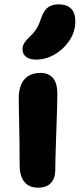

<svg xmlns="http://www.w3.org/2000/svg" viewBox="-20 -845 363 875"><path d="M153.2 10.2Q123.4 10.2 105.3 -2.7Q87.2 -15.6 78.4 -38.5Q69.6 -61.4 69.6 -89Q69.6 -153.6 68.8 -198.4Q68 -243.2 67.5 -276.2Q67 -309.2 66.2 -338.2Q65.4 -367.2 65.4 -399.6Q65.4 -431 75.3 -456.8Q85.2 -482.6 107.5 -497.7Q129.8 -512.8 164.8 -512.8Q200.2 -512.8 220.3 -490.6Q240.4 -468.4 241.4 -421Q241.4 -401.2 240.5 -366Q239.6 -330.8 238.1 -288.5Q236.6 -246.2 235.2 -203.5Q233.8 -160.8 232.8 -125Q231.8 -89.2 231.8 -67.4Q231.8 -34.2 212.8 -12Q193.8 10.2 153.2 10.2ZM144.6 -573.4Q114.2 -573.4 98.4 -586.4Q82.6 -599.4 82.6 -620Q82.6 -636.4 90.9 -649.5Q99.2 -662.6 115.4 -677.6Q137.6 -698.4 148.8 -718.1Q160 -737.8 169.4 -767.4Q182 -800.8 200.9 -813Q219.8 -825.2 247 -825.2Q284.2 -825.2 303.7 -805.9Q323.2 -786.6 323.2 -747.4Q323.2 -701.2 297.2 -661.5Q271.2 -621.8 230.3 -597.6Q189.4 -573.4 144.6 -573.4Z"/></svg>

Font: Shantell Sans Light
Style: Regular
Weight: 300
Designer: Stephen Nixon, Anya Danilova, Shantell Martin
Foundry: Arrow Type
Version: Version 1.011;[c5ecc13dd]